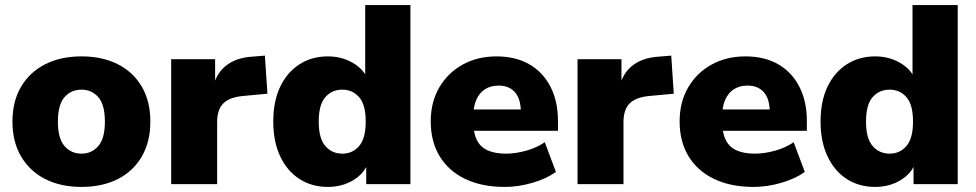

<svg xmlns="http://www.w3.org/2000/svg" viewBox="-20 -725 3842 756"><path d="M301 11Q219 11 158 -20Q97 -51 63 -109Q29 -167 29 -246Q29 -326 63 -383.5Q97 -441 158 -472Q219 -503 301 -503Q383 -503 444 -472Q505 -441 538.5 -383.5Q572 -326 572 -246Q572 -167 538.5 -109Q505 -51 444 -20Q383 11 301 11ZM301 -120Q341 -120 367 -150Q393 -180 393 -246Q393 -313 367 -342.5Q341 -372 301 -372Q260 -372 234 -342.5Q208 -313 208 -246Q208 -180 234 -150Q260 -120 301 -120Z M654 0V-492H827V-371H817Q827 -431 867.5 -464.5Q908 -498 974 -502L1023 -506L1033 -356L936 -347Q883 -342 859 -317.5Q835 -293 835 -245V0Z M1271 11Q1208 11 1159.5 -20Q1111 -51 1083.5 -109Q1056 -167 1056 -246Q1056 -327 1083.5 -384Q1111 -441 1159.5 -472Q1208 -503 1271 -503Q1326 -503 1370 -477Q1414 -451 1429 -410H1418V-705H1596V0H1422V-89H1431Q1417 -44 1372.5 -16.5Q1328 11 1271 11ZM1328 -120Q1368 -120 1394 -150Q1420 -180 1420 -246Q1420 -313 1394 -342.5Q1368 -372 1328 -372Q1287 -372 1261 -342.5Q1235 -313 1235 -246Q1235 -180 1261 -150Q1287 -120 1328 -120Z M1967 11Q1877 11 1811.5 -20.5Q1746 -52 1711 -110Q1676 -168 1676 -247Q1676 -323 1709.5 -380.5Q1743 -438 1801.5 -470.5Q1860 -503 1935 -503Q2010 -503 2064 -472Q2118 -441 2147.5 -383.5Q2177 -326 2177 -249V-210H1825V-294H2047L2031 -281Q2031 -335 2008 -361.5Q1985 -388 1943 -388Q1912 -388 1889.5 -373.5Q1867 -359 1855 -331Q1843 -303 1843 -261V-252Q1843 -205 1856.5 -176Q1870 -147 1899 -133.5Q1928 -120 1972 -120Q2010 -120 2051.5 -131.5Q2093 -143 2125 -165L2169 -48Q2131 -21 2076 -5Q2021 11 1967 11Z M2254 0V-492H2427V-371H2417Q2427 -431 2467.5 -464.5Q2508 -498 2574 -502L2623 -506L2633 -356L2536 -347Q2483 -342 2459 -317.5Q2435 -293 2435 -245V0Z M2947 11Q2857 11 2791.5 -20.5Q2726 -52 2691 -110Q2656 -168 2656 -247Q2656 -323 2689.5 -380.5Q2723 -438 2781.5 -470.5Q2840 -503 2915 -503Q2990 -503 3044 -472Q3098 -441 3127.5 -383.5Q3157 -326 3157 -249V-210H2805V-294H3027L3011 -281Q3011 -335 2988 -361.5Q2965 -388 2923 -388Q2892 -388 2869.5 -373.5Q2847 -359 2835 -331Q2823 -303 2823 -261V-252Q2823 -205 2836.5 -176Q2850 -147 2879 -133.5Q2908 -120 2952 -120Q2990 -120 3031.5 -131.5Q3073 -143 3105 -165L3149 -48Q3111 -21 3056 -5Q3001 11 2947 11Z M3426 11Q3363 11 3314.5 -20Q3266 -51 3238.5 -109Q3211 -167 3211 -246Q3211 -327 3238.5 -384Q3266 -441 3314.5 -472Q3363 -503 3426 -503Q3481 -503 3525 -477Q3569 -451 3584 -410H3573V-705H3751V0H3577V-89H3586Q3572 -44 3527.5 -16.5Q3483 11 3426 11ZM3483 -120Q3523 -120 3549 -150Q3575 -180 3575 -246Q3575 -313 3549 -342.5Q3523 -372 3483 -372Q3442 -372 3416 -342.5Q3390 -313 3390 -246Q3390 -180 3416 -150Q3442 -120 3483 -120Z"/></svg>

Font: Nunito Sans 12pt ExtraLight 12pt Black
Style: Regular
Weight: 900
Version: Version 3.101;gftools[0.9.27]